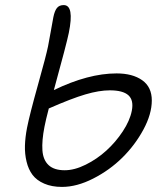

<svg xmlns="http://www.w3.org/2000/svg" viewBox="-20 -755 645 759"><path d="M225.1 -16.1Q184.6 -16.1 154.8 -29.1Q125 -42 108.6 -63.7Q92.3 -85.4 85 -116Q77.6 -146.5 78.6 -179.4Q79.6 -212.4 86.9 -250Q97.2 -302.2 129.9 -418.9Q162.6 -535.6 169.9 -571.8Q173.8 -591.8 180.9 -631.8Q188 -671.9 190.9 -687Q195.8 -711.4 204.8 -723.1Q213.9 -734.9 231.9 -734.9Q274.4 -734.9 252 -625Q244.1 -585.4 192.9 -398.9Q329.1 -464.8 440.9 -464.8Q503.9 -464.8 542 -438Q580.1 -411.1 580.1 -357.9Q580.1 -304.2 546.9 -242.7Q513.7 -181.2 463.4 -131.6Q413.1 -82 348.4 -49.1Q283.7 -16.1 225.1 -16.1ZM155.8 -253.9Q145 -198.7 147.7 -160.6Q150.4 -122.6 172.1 -102.3Q193.8 -82 235.8 -82Q274.4 -82 318.8 -104Q363.3 -126 400.4 -159.7Q437.5 -193.4 465.3 -235.6Q493.2 -277.8 501 -316.9Q509.3 -358.4 487.8 -378.2Q466.3 -397.9 414.1 -397.9Q372.1 -397.9 317.4 -381.8Q262.7 -365.7 172.9 -326.2Q160.6 -279.3 155.8 -253.9Z"/></svg>

Font: Shantell Sans Bouncy
Style: Italic
Weight: 300
Italic angle: -11.31°
Designer: Stephen Nixon, Anya Danilova, Shantell Martin
Foundry: Arrow Type
Version: Version 1.006;[9816181b4]